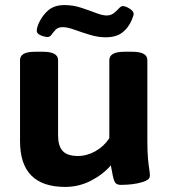

<svg xmlns="http://www.w3.org/2000/svg" viewBox="-20 -729 665 757"><path d="M237 8Q59 8 59 -172V-492Q59 -508 73 -516.5Q87 -525 120 -525H148Q180 -525 194.5 -516.5Q209 -508 209 -492V-194Q209 -154 227 -134Q245 -114 287 -114Q323 -114 356.5 -133Q390 -152 411 -184V-492Q411 -508 425.5 -516.5Q440 -525 472 -525H500Q532 -525 546.5 -516.5Q561 -508 561 -492V-174Q561 -130 563.5 -103.5Q566 -77 568.5 -62Q571 -47 571 -36Q571 -24 556.5 -17Q542 -10 521.5 -6Q501 -2 482.5 -1Q464 0 456 0Q437 0 431 -14.5Q425 -29 417 -77Q386 -41 338.5 -16.5Q291 8 237 8ZM167 -583Q163 -583 152.5 -585.5Q142 -588 133.5 -593.5Q125 -599 125 -607Q125 -615 127.5 -623Q130 -631 132 -636Q147 -669 171 -689Q195 -709 234 -709Q268 -709 300 -698.5Q332 -688 358 -678Q384 -668 400 -668Q417 -668 428.5 -677Q440 -686 448.5 -695.5Q457 -705 464 -705Q475 -705 491 -695Q507 -685 507 -674Q507 -670 504.5 -663.5Q502 -657 499 -649Q486 -619 462 -600.5Q438 -582 396 -582Q366 -582 333.5 -592Q301 -602 273 -612Q245 -622 228 -622Q209 -622 199.5 -612Q190 -602 183.5 -592.5Q177 -583 167 -583Z"/></svg>

Font: Asap Semi Expanded
Style: Bold
Weight: 700
Width: 6
Designer: Pablo Cosgaya
Foundry: Omnibus-Type
Version: Version 3.001; ttfautohint (v1.8.4.7-5d5b)